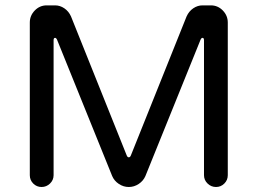

<svg xmlns="http://www.w3.org/2000/svg" viewBox="-20 -708 983 733"><path d="M93.8 -39.1V-622.1Q93.8 -648.4 112.8 -668Q131.8 -687.5 158.2 -687.5H190.4Q209 -687.5 225.6 -676.3Q242.2 -665 251 -645.5L463.9 -114.3Q466.8 -107.4 471.7 -107.4Q476.6 -107.4 479.5 -114.3L692.4 -645.5Q701.2 -665 717.8 -676.3Q734.4 -687.5 752.9 -687.5H785.2Q811.5 -687.5 830.6 -668Q849.6 -648.4 849.6 -622.1V-39.1Q849.6 -20.5 836.4 -7.3Q823.2 5.9 804.7 5.9Q786.1 5.9 772.5 -7.3Q758.8 -20.5 758.8 -39.1V-554.7Q758.8 -563.5 752.9 -563.5Q749 -563.5 746.1 -557.6L535.2 -36.1Q527.3 -17.6 509.8 -5.9Q492.2 5.9 471.7 5.9Q451.2 5.9 433.6 -5.9Q416 -17.6 408.2 -36.1L197.3 -557.6Q194.3 -563.5 190.4 -563.5Q184.6 -563.5 184.6 -554.7V-39.1Q184.6 -20.5 170.9 -7.3Q157.2 5.9 138.7 5.9Q120.1 5.9 106.9 -7.3Q93.8 -20.5 93.8 -39.1Z"/></svg>

Font: KTXP_ComRound
Style: Medium
Weight: 500
Version: Version 1.01;May 16, 2022;FontCreator 13.0.0.2683 64-bit